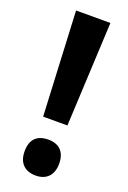

<svg xmlns="http://www.w3.org/2000/svg" viewBox="-142 -764 552 825"><g transform="rotate(20 134.5 -351.0)"><path d="M190 -237 213 -714H56L79 -237ZM55 -70C55 -16 86 12 135 12C181 12 213 -15 213 -70C213 -126 182 -152 135 -152C84 -152 55 -126 55 -70Z"/></g></svg>

Font: Noto Sans Gujarati UI Condensed
Style: Bold
Weight: 700
Width: 3
Designer: Jelle Bosma - Monotype Design Team, Universal Thirst
Foundry: Monotype Imaging Inc.
Version: Version 2.106